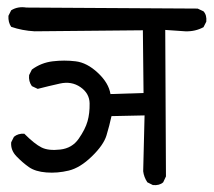

<svg xmlns="http://www.w3.org/2000/svg" viewBox="-20 -578 605 544"><path d="M413.1 -53.7 397.5 -61.5Q387.7 -76.2 385.7 -92.8L389.6 -251L295.9 -249Q290 -221.7 281.7 -194.3Q273.4 -167 240.2 -134.8Q207 -102.5 174.8 -94.7Q142.6 -86.9 111.3 -89.4Q80.1 -91.8 62 -104.5Q43.9 -117.2 26.9 -134.8Q9.8 -152.3 11.7 -174.8L19.5 -190.4Q31.2 -200.2 48.8 -199.2Q78.1 -169.9 97.7 -160.2Q117.2 -150.4 150.9 -154.3Q184.6 -158.2 203.1 -185.1Q221.7 -211.9 228 -234.4Q234.4 -256.8 233.9 -285.2Q233.4 -313.5 208 -331.1Q182.6 -348.6 149.9 -341.3Q117.2 -334 86.9 -326.2L70.3 -334Q60.5 -347.7 62.5 -365.2L70.3 -380.9Q96.7 -400.4 129.4 -404.3Q162.1 -408.2 194.3 -404.3Q226.6 -400.4 257.3 -371.6Q288.1 -342.8 293 -311.5L386.7 -314.5L384.8 -492.2L78.1 -489.3Q43 -491.2 11.7 -502Q2.9 -514.6 3.9 -533.2L11.7 -548.8Q30.3 -560.5 54.7 -556.6L540 -553.7L556.6 -545.9Q566.4 -535.2 564.5 -516.6L556.6 -501Q533.2 -488.3 504.9 -489.3L448.2 -493.2L450.2 -78.1L442.4 -61.5Q431.6 -51.8 413.1 -53.7Z"/></svg>

Font: JasonHandwriting2
Style: Regular
Weight: 400
Version: Version 1.05.10